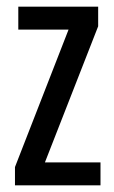

<svg xmlns="http://www.w3.org/2000/svg" viewBox="-20 -557 343 577"><path d="M25 0V-55L186 -468H35V-537H275V-478L115 -69H282V0Z"/></svg>

Font: Noto Sans UI Cond
Style: Regular
Weight: 400
Width: 3
Designer: Monotype Design Team
Foundry: Monotype Imaging Inc.
Version: Version 1.001